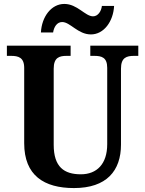

<svg xmlns="http://www.w3.org/2000/svg" viewBox="-20 -946 738 976"><path d="M442 -771C508 -771 556 -837 560 -916H498C495 -889 478 -863 453 -863C413 -863 373 -926 307 -926C240 -926 192 -860 188 -781H250C254 -808 269 -834 296 -834C337 -834 376 -771 442 -771ZM356 10C522 10 595 -78 595 -211V-597C595 -654 624 -662 662 -662H683V-714H439V-662H459C497 -662 525 -654 525 -601V-213C525 -112 472 -60 391 -60C306 -60 253 -97 253 -210V-597C253 -654 282 -662 319 -662H339V-714H15V-662H36C73 -662 103 -654 103 -601V-218C103 -54 204 10 356 10Z"/></svg>

Font: Noto Serif SemiCondensed
Style: Bold
Weight: 700
Width: 4
Designer: Monotype Design Team
Foundry: Monotype Imaging Inc.
Version: Version 2.015